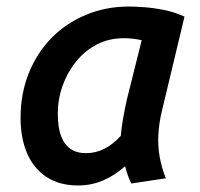

<svg xmlns="http://www.w3.org/2000/svg" viewBox="-20 -554 611 588"><path d="M219 14Q162 14 122.5 -12Q83 -38 63 -84.5Q43 -131 43 -193Q43 -267 68 -329.5Q93 -392 137.5 -437.5Q182 -483 243 -508.5Q304 -534 375 -534Q392 -534 420.5 -532Q449 -530 482 -523.5Q515 -517 545 -503L476 -215Q467 -178 465 -142.5Q463 -107 469 -73.5Q475 -40 488 -8L382 8Q376 -4 371.5 -17Q367 -30 363 -45Q332 -17 296 -1.5Q260 14 219 14ZM243 -85Q273 -85 299 -98Q325 -111 350 -138Q352 -164 357.5 -194.5Q363 -225 369 -251L414 -431Q399 -434 386.5 -435.5Q374 -437 359 -437Q314 -437 277 -418Q240 -399 213 -365.5Q186 -332 171.5 -291Q157 -250 157 -205Q157 -164 167 -137.5Q177 -111 196 -98Q215 -85 243 -85Z"/></svg>

Font: Ubuntu Sans SemiBold
Style: Italic
Weight: 600
Italic angle: -13.5°
Designer: Dalton Maag Ltd
Foundry: Dalton Maag Ltd
Version: Version 1.006